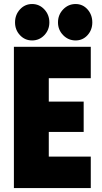

<svg xmlns="http://www.w3.org/2000/svg" viewBox="-20 -958 518 978"><path d="M50.8 0V-719.7H442.4V-559.6H228.5V-440.4H406.2V-286.1H228.5V-160.2H442.4V0ZM365.2 -752Q328.1 -752 301.8 -778.8Q275.4 -805.7 275.4 -843.8Q275.4 -882.8 301.8 -910.2Q328.1 -937.5 365.2 -937.5Q401.4 -937.5 425.8 -910.2Q450.2 -882.8 450.2 -843.8Q450.2 -805.7 425.8 -778.8Q401.4 -752 365.2 -752ZM143.6 -752Q106.9 -752 81.8 -778.8Q56.6 -805.7 56.6 -843.8Q56.6 -882.8 81.8 -910.2Q106.9 -937.5 143.6 -937.5Q180.2 -937.5 205.8 -910.2Q231.4 -882.8 231.4 -843.8Q231.4 -805.7 205.8 -778.8Q180.2 -752 143.6 -752Z"/></svg>

Font: Reddit Sans Condensed Black
Style: Regular
Weight: 900
Designer: Stephen Hutchings
Foundry: Reddit
Version: Version 1.014